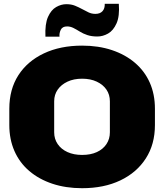

<svg xmlns="http://www.w3.org/2000/svg" viewBox="-20 -979 864 1010"><path d="M412 11Q326 11 255.5 -12.5Q185 -36 134 -79.5Q83 -123 56 -184.5Q29 -246 29 -321V-407Q29 -509 76.5 -583Q124 -657 210.5 -698Q297 -739 412 -739Q498 -739 568.5 -715.5Q639 -692 690 -648.5Q741 -605 768 -544Q795 -483 795 -407V-321Q795 -220 747 -145.5Q699 -71 613 -30Q527 11 412 11ZM412 -164Q457 -164 489.5 -179Q522 -194 540 -221Q558 -248 558 -283V-446Q558 -481 540 -507.5Q522 -534 489 -549.5Q456 -565 412 -565Q368 -565 335 -549.5Q302 -534 283.5 -507.5Q265 -481 265 -446V-283Q265 -248 283.5 -221Q302 -194 335 -179Q368 -164 412 -164ZM492 -787Q462 -787 439.5 -794.5Q417 -802 399.5 -813Q382 -824 366 -832Q350 -840 333 -840Q308 -840 299.5 -822Q291 -804 293 -786H219Q216 -853 232.5 -890Q249 -927 275.5 -942Q302 -957 329 -957Q355 -957 374.5 -949Q394 -941 411.5 -931.5Q429 -922 445.5 -914Q462 -906 482 -906Q506 -906 519 -920Q532 -934 531 -959H605Q610 -894 593 -856Q576 -818 548.5 -802.5Q521 -787 492 -787Z"/></svg>

Font: Hubot Sans Condensed ExtraLight Black
Style: Regular
Weight: 900
Version: Version 2.000